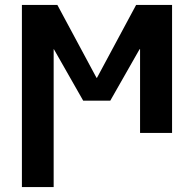

<svg xmlns="http://www.w3.org/2000/svg" viewBox="-20 -540 788 780"><path d="M547 -340 428 -131H318L199 -340H198V220H69V-520H213L372 -224H374L533 -520H679V0H549V-340Z"/></svg>

Font: M PLUS 1p
Style: Bold
Weight: 700
Version: Version 1.062